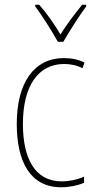

<svg xmlns="http://www.w3.org/2000/svg" viewBox="-20 -783 401 813"><path d="M225 -606H248C274 -651 314 -714 345 -756V-763H328C293 -720 263 -680 236 -637C211 -680 176 -729 146 -763H129V-756C155 -722 199 -653 225 -606ZM239 10C274 10 311 2 336 -9V-35C307 -22 273 -15 241 -15C125 -15 77 -117 77 -258C77 -422 144 -512 251 -512C278 -512 305 -507 329 -494L338 -518C312 -531 284 -537 250 -537C126 -537 51 -435 51 -258C51 -97 109 10 239 10Z"/></svg>

Font: Noto Sans Sinhala UI Condensed Thin
Style: Regular
Weight: 100
Width: 3
Designer: Jelle Bosma - Monotype Design Team
Foundry: Monotype Imaging Inc.
Version: Version 2.006